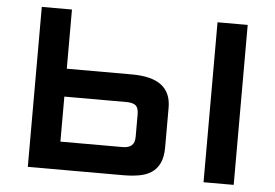

<svg xmlns="http://www.w3.org/2000/svg" viewBox="-50 -768 1201 837"><g transform="rotate(5 550.5 -350.0)"><path d="M100 0V-700H232V-441H517Q560 -441 592.2 -433Q624.5 -425 646 -408.8Q667.5 -392.5 678.2 -368Q689 -343.5 689 -311V-137Q689 -94.5 676.2 -67.8Q663.5 -41 640.8 -26Q618 -11 586.5 -5.5Q555 0 517 0ZM232 -122H504Q530.5 -122 543.8 -133.8Q557 -145.5 557 -172V-269Q557 -299 543.8 -309Q530.5 -319 504 -319H232ZM869 0V-700H1001V0Z"/></g></svg>

Font: Science Gothic
Style: Regular
Weight: 400
Designer: Thomas Phinney, Vassil Kateliev, Brandon Buerkle
Foundry: Font Detective LLC
Version: Version 1.018